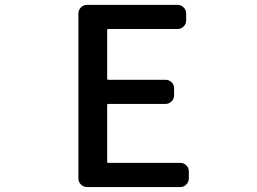

<svg xmlns="http://www.w3.org/2000/svg" viewBox="-20 -756 1040 776"><path d="M332 0Q317.4 0 307.1 -10.3Q296.9 -20.5 296.9 -35.2V-701.2Q296.9 -715.8 307.1 -726.1Q317.4 -736.3 332 -736.3H697.3Q711.9 -736.3 722.2 -726.1Q732.4 -715.8 732.4 -701.2V-673.8Q732.4 -659.2 722.2 -648.9Q711.9 -638.7 697.3 -638.7H418Q413.1 -638.7 413.1 -634.8V-438.5Q413.1 -433.6 418 -433.6H648.4Q663.1 -433.6 673.3 -423.8Q683.6 -414.1 683.6 -399.4V-371.1Q683.6 -356.4 673.3 -346.2Q663.1 -335.9 648.4 -335.9H418Q413.1 -335.9 413.1 -332V-102.5Q413.1 -97.7 418 -97.7H709Q722.7 -97.7 732.9 -87.9Q743.2 -78.1 743.2 -63.5V-35.2Q743.2 -20.5 732.9 -10.3Q722.7 0 709 0Z"/></svg>

Font: Gen Jyuu Gothic L Monospace Medium
Style: Regular
Weight: 500
Designer: [Source Han Sans]
Ryoko NISHIZUKA  (kana & ideographs); Paul D. Hunt (Latin, Greek & Cyrillic); Wenlong ZHANG  (bopomofo
Version: Version 1.002.20150607